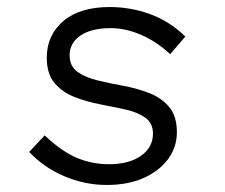

<svg xmlns="http://www.w3.org/2000/svg" viewBox="-20 -516 640 546"><path d="M284 10Q221 10 162.5 -15Q104 -40 63 -84L107 -131Q157 -84 200 -66.5Q243 -49 290 -49Q347 -49 381 -73Q415 -97 415 -136Q415 -166 393 -181.5Q371 -197 337 -204.5Q303 -212 264 -219.5Q225 -227 191 -240.5Q157 -254 135 -280Q113 -306 113 -352Q113 -416 160 -456Q207 -496 292 -496Q351 -496 406.5 -476Q462 -456 507 -412L464 -362Q425 -398 381 -417Q337 -436 295 -436Q240 -436 209 -415Q178 -394 178 -359Q178 -328 200 -312Q222 -296 257 -287.5Q292 -279 330.5 -272Q369 -265 404 -251.5Q439 -238 461 -212Q483 -186 483 -140Q483 -97 457.5 -63Q432 -29 387.5 -9.5Q343 10 284 10Z"/></svg>

Font: Red Hat Mono
Style: Italic
Weight: 400
Italic angle: -12°
Monospace: yes
Designer: Pentagram, MCKL
Foundry: MCKL
Version: Version 1.030